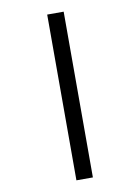

<svg xmlns="http://www.w3.org/2000/svg" viewBox="-102 -891 805 1102"><g transform="rotate(-10 300.0 -340.0)"><path d="M252 143V-823H348V143Z"/></g></svg>

Font: Iosevka SS04 Medium Extended
Style: Regular
Weight: 500
Width: 7
Monospace: yes
Designer: Belleve Invis
Foundry: Belleve Invis
Version: Version 19.0.0; ttfautohint (v1.8.4)